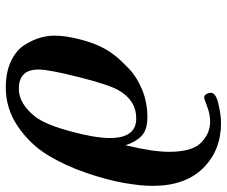

<svg xmlns="http://www.w3.org/2000/svg" viewBox="-78 -666 756 639"><g transform="rotate(90 299.5 -347.0)"><path d="M99.1 -150.9Q99.1 -188 111.6 -236.1Q124 -284.2 142.1 -316.9Q151.9 -335 167 -354Q182.1 -373 210 -399.4Q237.8 -425.8 279.8 -442.9Q321.8 -460 370.1 -460Q413.1 -460 433.1 -440.4Q453.1 -420.9 463.9 -387.2Q485.8 -478 485.8 -532.2Q485.8 -608.4 455.3 -638.7Q424.8 -668.9 384.8 -668.9Q360.8 -668.9 335 -658.9Q309.1 -648.9 305.2 -648.9Q297.4 -648.9 293.2 -657Q289.1 -665 289.1 -670.9Q289.1 -688 326.4 -696.5Q363.8 -705.1 390.1 -705.1Q481 -705.1 540 -645.5Q599.1 -585.9 599.1 -477.1Q599.1 -439 589.6 -383.5Q580.1 -328.1 556.2 -257.6Q532.2 -187 496.6 -128.4Q460.9 -69.8 401.9 -29.3Q342.8 11.2 272 11.2Q220.2 11.2 183.6 -6.3Q147 -23.9 129.9 -51.5Q112.8 -79.1 106 -103.5Q99.1 -127.9 99.1 -150.9ZM211.9 -97.2Q211.9 -32.2 275.9 -32.2Q325.7 -32.2 369.1 -86.9Q395 -121.1 417.5 -203.6Q439.9 -286.1 439.9 -335Q439.9 -422.9 375 -422.9Q314 -422.9 280.8 -363.8Q262.7 -333 237.3 -232.7Q211.9 -132.3 211.9 -97.2Z"/></g></svg>

Font: CMU Serif
Style: BoldItalic
Weight: 700
Italic angle: -14.04°
Version: Version 0.7.0